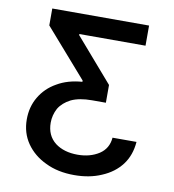

<svg xmlns="http://www.w3.org/2000/svg" viewBox="-82 -618 802 883"><g transform="rotate(10 318.5 -176.5)"><path d="M541 99Q507 144 449 168Q394 192 323 192Q246 192 189 164Q131 137 97 88Q64 40 64 -23Q64 -81 91 -127Q119 -175 169 -203Q218 -232 286 -237V-243L91 -466V-545H543V-451H234V-446L409 -244V-161H344Q285 -161 247 -143Q210 -124 192 -94Q175 -62 175 -27Q175 33 217 66Q258 97 322 97Q380 97 422 70Q463 43 467 -8H579Q574 55 541 99Z"/></g></svg>

Font: Sinter Medium
Style: Regular
Weight: 500
Foundry: Adobe & rsms
Version: Version 1.000